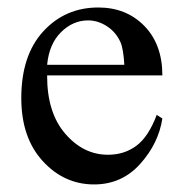

<svg xmlns="http://www.w3.org/2000/svg" viewBox="-20 -481 484 515"><path d="M106.4 -278.8Q106 -179.2 154.8 -122.6Q203.6 -65.9 269.5 -65.9Q313.5 -65.9 345.9 -90.1Q378.4 -114.3 400.4 -172.9L415.5 -163.1Q405.3 -96.2 356 -41.3Q306.6 13.7 232.4 13.7Q151.9 13.7 94.5 -49.1Q37.1 -111.8 37.1 -217.8Q37.1 -332.5 95.9 -396.7Q154.8 -460.9 243.7 -460.9Q318.8 -460.9 367.2 -411.4Q415.5 -361.8 415.5 -278.8ZM106.4 -307.1H313.5Q311 -350.1 303.2 -367.7Q291 -395 266.8 -410.6Q242.7 -426.3 216.3 -426.3Q175.8 -426.3 143.8 -394.8Q111.8 -363.3 106.4 -307.1Z"/></svg>

Font: Jameel Khushkhat-L
Style: Regular
Weight: 400
Version: Version 3.5